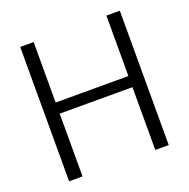

<svg xmlns="http://www.w3.org/2000/svg" viewBox="-125 -820 925 940"><g transform="rotate(-20 337.5 -350.0)"><path d="M78 0V-700H148V-385H527V-700H597V0H527V-327H148V0Z"/></g></svg>

Font: DM Sans Light
Style: Regular
Weight: 300
Designer: Colophon Foundry, Jonny Pinhorn
Foundry: Colophon Foundry
Version: Version 4.004; ttfautohint (v1.8.4.7-5d5b)